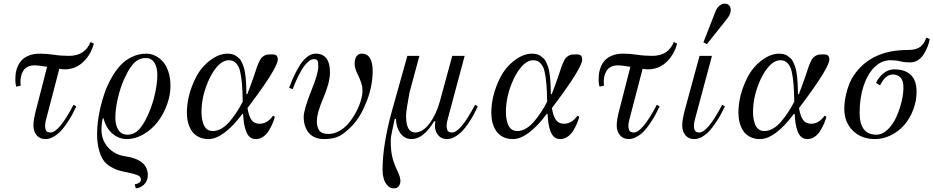

<svg xmlns="http://www.w3.org/2000/svg" viewBox="-20 -750 5114 1052"><path d="M198 -456Q238 -456 276 -450Q312 -444 358 -444Q446 -444 476 -520L494 -511Q478 -450 435.5 -410Q393 -370 334 -370Q323 -370 305 -373L234 -101Q227 -76 227 -62Q227 -54 228 -48Q229 -42 231.5 -36Q234 -30 241 -27Q248 -24 257 -24Q303 -24 383 -176L398 -167Q386 -142 376 -123Q366 -104 348 -77Q330 -50 313 -32Q296 -14 273.5 -1Q251 12 229 12Q198 12 180.5 -9.5Q163 -31 163 -62Q163 -94 178 -150L238 -384Q188 -392 171 -392Q148 -392 132 -384Q116 -376 107.5 -362Q99 -348 95.5 -333Q92 -318 92 -302Q92 -291 94 -281L69 -275Q64 -290 64 -312Q64 -334 67 -353Q70 -372 79.5 -391.5Q89 -411 103.5 -424.5Q118 -438 142 -447Q166 -456 198 -456Z M612 -104Q612 -63 629 -37.5Q646 -12 678 -12Q700 -12 718 -22Q736 -32 750.5 -51Q765 -70 774.5 -87.5Q784 -105 795 -130Q816 -178 829 -235.5Q842 -293 842 -340Q842 -381 826 -406.5Q810 -432 778 -432Q756 -432 737.5 -422Q719 -412 704.5 -393.5Q690 -375 680 -356.5Q670 -338 659 -314Q638 -266 625 -208.5Q612 -151 612 -104ZM512 -18Q512 -46 516 -81Q520 -116 529.5 -158Q539 -200 553.5 -241.5Q568 -283 590 -322Q612 -361 638.5 -390.5Q665 -420 702.5 -438Q740 -456 782 -456Q806 -456 829.5 -445Q853 -434 872 -413Q891 -392 902.5 -357.5Q914 -323 914 -280Q914 -228 894.5 -175Q875 -122 843 -81Q811 -40 766 -14Q721 12 674 12Q632 12 597 -17Q562 -46 547 -102L543 -101Q536 -74 536 -40Q536 18 572.5 58Q609 98 664 106Q790 124 790 210Q790 240 770.5 260Q751 280 724 282L718 260Q732 258 742 251.5Q752 245 752 234Q752 218 735 210.5Q718 203 680 195Q648 189 627 182.5Q606 176 582 161Q558 146 544 124Q530 102 521 66Q512 30 512 -18Z M1004 -132Q1004 -228 1053 -325Q1082 -382 1131 -419Q1180 -456 1226 -456Q1240 -456 1252.5 -453Q1265 -450 1274.5 -443Q1284 -436 1291.5 -429Q1299 -422 1304.5 -409.5Q1310 -397 1314 -386.5Q1318 -376 1321 -359.5Q1324 -343 1325.5 -330.5Q1327 -318 1328 -299Q1329 -280 1329.5 -267Q1330 -254 1330 -234H1335Q1354 -282 1373 -338Q1383 -368 1387.5 -381.5Q1392 -395 1399.5 -411Q1407 -427 1412 -432.5Q1417 -438 1426.5 -444Q1436 -450 1445 -451Q1454 -452 1470 -452Q1489 -452 1495.5 -445Q1502 -438 1502 -424Q1502 -380 1357 -186L1336 -158Q1343 -114 1358 -93Q1373 -72 1402 -72Q1445 -72 1476 -116L1486 -110Q1481 -92 1474 -75Q1467 -58 1454.5 -36.5Q1442 -15 1423 -1.5Q1404 12 1382 12Q1362 12 1349 1Q1336 -10 1328 -31.5Q1320 -53 1317 -74.5Q1314 -96 1312 -126H1308Q1204 12 1122 12Q1090 12 1066 -1Q1042 -14 1029 -35Q1016 -56 1010 -80Q1004 -104 1004 -132ZM1084 -136Q1084 -120 1086 -105Q1088 -90 1094 -72Q1100 -54 1113 -43Q1126 -32 1146 -32Q1170 -32 1194 -46Q1218 -60 1239 -85Q1260 -110 1277 -136Q1294 -162 1310 -193Q1309 -224 1308.5 -244Q1308 -264 1306 -288Q1304 -312 1301.5 -327.5Q1299 -343 1295.5 -359.5Q1292 -376 1286 -386Q1280 -396 1273 -404Q1266 -412 1256 -416Q1246 -420 1234 -420Q1200 -420 1168 -383Q1136 -346 1114 -288Q1084 -212 1084 -136Z M1564 -268Q1574 -296 1586 -323Q1598 -350 1617 -383Q1636 -416 1660 -436Q1684 -456 1710 -456Q1788 -456 1788 -352Q1788 -298 1750 -209Q1716 -130 1716 -86Q1716 -54 1729.5 -35Q1743 -16 1780 -16Q1810 -16 1840 -33Q1870 -50 1892 -77Q1914 -104 1931 -136Q1948 -168 1957 -198.5Q1966 -229 1966 -252Q1966 -264 1965 -272Q1964 -280 1958 -299Q1952 -318 1941 -340Q1923 -376 1923 -400Q1923 -424 1932.5 -440Q1942 -456 1962 -456Q1994 -456 2008 -429.5Q2022 -403 2022 -362Q2022 -282 1991 -199.5Q1960 -117 1914 -66Q1876 -25 1843 -6.5Q1810 12 1757 12Q1701 12 1672.5 -21.5Q1644 -55 1644 -110Q1644 -147 1684 -249Q1724 -346 1724 -386Q1724 -411 1719 -418.5Q1714 -426 1699 -426Q1683 -426 1664.5 -408Q1646 -390 1630.5 -363Q1615 -336 1603.5 -310Q1592 -284 1584 -262Z M2076 182Q2076 43 2128 -144L2212 -444H2278L2224 -244Q2205 -144 2205 -116Q2205 -24 2254 -24Q2296 -24 2333 -73Q2370 -122 2390 -194L2458 -444H2526L2434 -101Q2427 -76 2427 -62Q2427 -54 2428 -48Q2429 -42 2431.5 -36Q2434 -30 2441 -27Q2448 -24 2457 -24Q2503 -24 2583 -176L2598 -167Q2586 -142 2576 -123Q2566 -104 2548 -77Q2530 -50 2513 -32Q2496 -14 2473.5 -1Q2451 12 2429 12Q2398 12 2380.5 -9.5Q2363 -31 2363 -62Q2363 -74 2366 -84L2359 -86Q2300 12 2235 12Q2196 12 2173 -21Q2150 -54 2150 -97L2143 -100L2125 -15Q2121 4 2121 24Q2121 78 2130.5 114.5Q2140 151 2157 185Q2174 220 2174 241Q2174 258 2165 270Q2156 282 2138 282Q2117 282 2102.5 265.5Q2088 249 2082 227.5Q2076 206 2076 182Z M2672 -132Q2672 -228 2721 -325Q2750 -382 2799 -419Q2848 -456 2894 -456Q2908 -456 2920.5 -453Q2933 -450 2942.5 -443Q2952 -436 2959.5 -429Q2967 -422 2972.5 -409.5Q2978 -397 2982 -386.5Q2986 -376 2989 -359.5Q2992 -343 2993.5 -330.5Q2995 -318 2996 -299Q2997 -280 2997.5 -267Q2998 -254 2998 -234H3003Q3022 -282 3041 -338Q3051 -368 3055.5 -381.5Q3060 -395 3067.5 -411Q3075 -427 3080 -432.5Q3085 -438 3094.5 -444Q3104 -450 3113 -451Q3122 -452 3138 -452Q3157 -452 3163.5 -445Q3170 -438 3170 -424Q3170 -380 3025 -186L3004 -158Q3011 -114 3026 -93Q3041 -72 3070 -72Q3113 -72 3144 -116L3154 -110Q3149 -92 3142 -75Q3135 -58 3122.5 -36.5Q3110 -15 3091 -1.5Q3072 12 3050 12Q3030 12 3017 1Q3004 -10 2996 -31.5Q2988 -53 2985 -74.5Q2982 -96 2980 -126H2976Q2872 12 2790 12Q2758 12 2734 -1Q2710 -14 2697 -35Q2684 -56 2678 -80Q2672 -104 2672 -132ZM2752 -136Q2752 -120 2754 -105Q2756 -90 2762 -72Q2768 -54 2781 -43Q2794 -32 2814 -32Q2838 -32 2862 -46Q2886 -60 2907 -85Q2928 -110 2945 -136Q2962 -162 2978 -193Q2977 -224 2976.5 -244Q2976 -264 2974 -288Q2972 -312 2969.5 -327.5Q2967 -343 2963.5 -359.5Q2960 -376 2954 -386Q2948 -396 2941 -404Q2934 -412 2924 -416Q2914 -420 2902 -420Q2868 -420 2836 -383Q2804 -346 2782 -288Q2752 -212 2752 -136Z M3394 -456Q3434 -456 3472 -450Q3508 -444 3554 -444Q3642 -444 3672 -520L3690 -511Q3674 -450 3631.5 -410Q3589 -370 3530 -370Q3519 -370 3501 -373L3430 -101Q3423 -76 3423 -62Q3423 -54 3424 -48Q3425 -42 3427.5 -36Q3430 -30 3437 -27Q3444 -24 3453 -24Q3499 -24 3579 -176L3594 -167Q3582 -142 3572 -123Q3562 -104 3544 -77Q3526 -50 3509 -32Q3492 -14 3469.5 -1Q3447 12 3425 12Q3394 12 3376.5 -9.5Q3359 -31 3359 -62Q3359 -94 3374 -150L3434 -384Q3384 -392 3367 -392Q3344 -392 3328 -384Q3312 -376 3303.5 -362Q3295 -348 3291.5 -333Q3288 -318 3288 -302Q3288 -291 3290 -281L3265 -275Q3260 -290 3260 -312Q3260 -334 3263 -353Q3266 -372 3275.5 -391.5Q3285 -411 3299.5 -424.5Q3314 -438 3338 -447Q3362 -456 3394 -456Z M3718 -62Q3718 -94 3733 -150L3813 -444H3881L3789 -101Q3782 -76 3782 -62Q3782 -54 3783 -48Q3784 -42 3787 -36Q3790 -30 3796 -27Q3802 -24 3812 -24Q3857 -24 3937 -176L3952 -167Q3939 -142 3929.5 -123.5Q3920 -105 3901.5 -77.5Q3883 -50 3866.5 -32Q3850 -14 3828 -1Q3806 12 3784 12Q3752 12 3735 -9.5Q3718 -31 3718 -62ZM3834 -518 3901 -689Q3909 -708 3922.5 -719Q3936 -730 3949 -730Q3968 -730 3976 -719.5Q3984 -709 3984 -695Q3984 -670 3959 -641L3853 -508Z M4026 -132Q4026 -228 4075 -325Q4104 -382 4153 -419Q4202 -456 4248 -456Q4262 -456 4274.5 -453Q4287 -450 4296.5 -443Q4306 -436 4313.5 -429Q4321 -422 4326.5 -409.5Q4332 -397 4336 -386.5Q4340 -376 4343 -359.5Q4346 -343 4347.5 -330.5Q4349 -318 4350 -299Q4351 -280 4351.5 -267Q4352 -254 4352 -234H4357Q4376 -282 4395 -338Q4405 -368 4409.5 -381.5Q4414 -395 4421.5 -411Q4429 -427 4434 -432.5Q4439 -438 4448.5 -444Q4458 -450 4467 -451Q4476 -452 4492 -452Q4511 -452 4517.5 -445Q4524 -438 4524 -424Q4524 -380 4379 -186L4358 -158Q4365 -114 4380 -93Q4395 -72 4424 -72Q4467 -72 4498 -116L4508 -110Q4503 -92 4496 -75Q4489 -58 4476.5 -36.5Q4464 -15 4445 -1.5Q4426 12 4404 12Q4384 12 4371 1Q4358 -10 4350 -31.5Q4342 -53 4339 -74.5Q4336 -96 4334 -126H4330Q4226 12 4144 12Q4112 12 4088 -1Q4064 -14 4051 -35Q4038 -56 4032 -80Q4026 -104 4026 -132ZM4106 -136Q4106 -120 4108 -105Q4110 -90 4116 -72Q4122 -54 4135 -43Q4148 -32 4168 -32Q4192 -32 4216 -46Q4240 -60 4261 -85Q4282 -110 4299 -136Q4316 -162 4332 -193Q4331 -224 4330.5 -244Q4330 -264 4328 -288Q4326 -312 4323.5 -327.5Q4321 -343 4317.5 -359.5Q4314 -376 4308 -386Q4302 -396 4295 -404Q4288 -412 4278 -416Q4268 -420 4256 -420Q4222 -420 4190 -383Q4158 -346 4136 -288Q4106 -212 4106 -136Z M4606 -154Q4606 -204 4624 -263.5Q4642 -323 4682 -368Q4776 -476 4952 -476Q4978 -476 4997 -481.5Q5016 -487 5027.5 -498Q5039 -509 5044.5 -519Q5050 -529 5056 -544L5074 -536Q5070 -514 5062 -493.5Q5054 -473 5041 -452.5Q5028 -432 5009 -420Q4990 -408 4966 -408Q4936 -408 4913 -414Q4890 -420 4859 -420Q4810 -420 4771.5 -382Q4733 -344 4711.5 -278.5Q4690 -213 4690 -132Q4690 -12 4782 -12Q4814 -12 4843 -39.5Q4872 -67 4890.5 -107.5Q4909 -148 4919.5 -191.5Q4930 -235 4930 -270Q4930 -310 4913 -326Q4896 -342 4872 -342Q4850 -342 4832 -325Q4814 -308 4802 -282L4780 -296Q4794 -327 4821 -348.5Q4848 -370 4880 -370Q4938 -370 4970 -340Q5002 -310 5002 -248Q5002 -196 4983.5 -148Q4965 -100 4934.5 -65Q4904 -30 4861.5 -9Q4819 12 4774 12Q4700 12 4653 -34Q4606 -80 4606 -154Z"/></svg>

Font: Old Standard TT
Style: Italic
Weight: 400
Italic angle: -15.2°
Designer: Alexey Kryukov <alexios@thessalonica.org.ru>
Version: Version 2.2